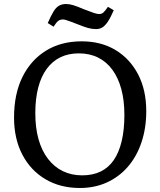

<svg xmlns="http://www.w3.org/2000/svg" viewBox="-20 -923 799 957"><path d="M378 14Q280 14 206 -30Q132 -74 91 -153Q50 -232 50 -337Q50 -454 91.5 -538.5Q133 -623 208.5 -670Q284 -717 387 -717Q484 -717 556 -673.5Q628 -630 668.5 -552Q709 -474 709 -369Q709 -284 685 -213Q661 -142 617 -91.5Q573 -41 512.5 -13.5Q452 14 378 14ZM390 -49Q442 -49 481.5 -68Q521 -87 547 -125Q573 -163 586.5 -219.5Q600 -276 600 -350Q600 -423 584.5 -479.5Q569 -536 540 -575.5Q511 -615 469 -636Q427 -657 373 -657Q321 -657 281 -637.5Q241 -618 213 -580Q185 -542 170.5 -486.5Q156 -431 156 -359Q156 -286 172 -229Q188 -172 219 -131.5Q250 -91 293 -70Q336 -49 390 -49ZM459 -778Q439 -778 419 -783.5Q399 -789 367 -802Q346 -810 331.5 -815.5Q317 -821 308 -823.5Q299 -826 294 -826Q280 -826 270.5 -819Q261 -812 247 -790L218 -808Q234 -845 247 -866Q260 -887 275 -895Q290 -903 309 -903Q325 -903 344 -897.5Q363 -892 398 -877Q431 -864 448 -858.5Q465 -853 474 -853Q486 -853 494.5 -860Q503 -867 518 -889L547 -872Q531 -835 517.5 -815Q504 -795 490.5 -786.5Q477 -778 459 -778Z"/></svg>

Font: Literata 18pt
Style: Regular
Weight: 400
Designer: Latin by Veronika Burian and Jose Scaglione. Greek by Irene Vlachou. Cyrillic by Vera Evstafieva.
Foundry: TypeTogether
Version: Version 3.103;gftools[0.9.29]